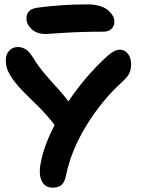

<svg xmlns="http://www.w3.org/2000/svg" viewBox="-20 -882 662 886"><path d="M190.9 -725.1Q150.4 -725.1 126.2 -747.3Q102.1 -769.5 102.1 -797.9Q102.1 -816.9 113.8 -830.1Q125.5 -843.3 157.2 -847.2Q268.1 -861.8 384.8 -861.8Q416.5 -861.8 441.7 -853.8Q466.8 -845.7 480.5 -833.3Q494.1 -820.8 501 -807.9Q507.8 -794.9 507.8 -783.2Q507.8 -761.7 494.4 -748.8Q481 -735.8 458 -735.8Q357.9 -735.8 275.9 -730.5Q193.8 -725.1 190.9 -725.1ZM222.2 -16.1Q187 -16.1 172.1 -47.9Q157.2 -79.6 168.9 -134.8Q183.1 -210 231.9 -305.2Q197.3 -350.6 160.2 -387.5Q123 -424.3 92 -454.8Q61 -485.4 37.1 -519Q20 -544.4 13.4 -563Q6.8 -581.5 6.8 -605Q6.8 -631.8 22.7 -648.4Q38.6 -665 62 -665Q103 -665 129.9 -620.1Q156.7 -576.7 184.3 -543.9Q211.9 -511.2 242.2 -478.5Q272.5 -445.8 295.9 -414.1Q373.5 -530.8 476.1 -624Q508.3 -652.8 533.2 -652.8Q555.7 -652.8 570.3 -633.8Q585 -614.7 585 -585.9Q585 -562 577.1 -544.9Q569.3 -527.8 545.9 -505.9Q453.6 -423.3 380.9 -306.4Q308.1 -189.5 284.2 -70.8Q278.3 -41.5 264.2 -28.8Q250 -16.1 222.2 -16.1Z"/></svg>

Font: Shantell Sans Irregular
Style: Regular
Weight: 600
Designer: Stephen Nixon, Anya Danilova, Shantell Martin
Foundry: Arrow Type
Version: Version 1.006;[9816181b4]